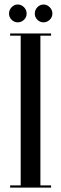

<svg xmlns="http://www.w3.org/2000/svg" viewBox="-20 -852 278 872"><path d="M26 0V-10H74V-690H26V-700H212V-690H163.5V-10H212V0ZM178 -750.5Q161.5 -750.5 149.8 -762.2Q138 -774 138 -790Q138 -807 149.8 -819.2Q161.5 -831.5 178 -831.5Q193.5 -831.5 205.8 -819.2Q218 -807 218 -790Q218 -774 205.8 -762.2Q193.5 -750.5 178 -750.5ZM60.5 -750.5Q44.5 -750.5 32.8 -762.2Q21 -774 21 -790Q21 -807 32.8 -819.2Q44.5 -831.5 60.5 -831.5Q77 -831.5 89 -819.2Q101 -807 101 -790Q101 -774 89 -762.2Q77 -750.5 60.5 -750.5Z"/></svg>

Font: Imbue 100pt Medium
Style: Regular
Weight: 500
Designer: Tyler Finck
Foundry: Etcetera Type Company
Version: Version 1.102; ttfautohint (v1.8.3)